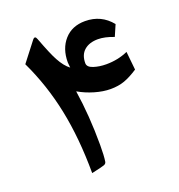

<svg xmlns="http://www.w3.org/2000/svg" viewBox="-125 -787 831 893"><g transform="rotate(-20 290.5 -341.0)"><path d="M417.5 -575.2Q375 -575.2 349.9 -553.5Q324.7 -531.7 324.7 -490.2Q324.7 -470.7 353 -461.4Q381.3 -452.1 415.5 -452.1Q473.6 -452.1 522.9 -474.1L532.2 -383.3Q495.1 -358.9 464.6 -347.9Q434.1 -336.9 395 -336.9Q358.9 -336.9 317.1 -349.1Q275.4 -361.3 240.2 -381.8Q259.8 -254.4 259.8 -109.9Q259.8 -56.2 255.4 -28.3Q253.9 -18.6 243.7 -14.6Q233.4 -10.7 180.2 1Q179.7 -172.4 150.6 -313.2Q121.6 -454.1 61 -581.1L134.3 -675.8Q147.5 -692.4 154.8 -671.4Q187 -585.9 204.1 -555.2Q226.6 -513.7 252 -495.1Q249.5 -517.1 249.5 -521.5Q249.5 -589.4 287.4 -632.1Q325.2 -674.8 390.1 -674.8Q469.7 -674.8 519.5 -613.3L495.6 -558.1Q451.7 -575.2 417.5 -575.2Z"/></g></svg>

Font: Sahel SemiBold FD
Style: SemiBold-FD
Weight: 600
Foundry: Saber Rastikerdar (saber.rastikerdar@gmail.com)
Version: Version 3.3.0